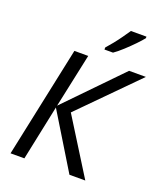

<svg xmlns="http://www.w3.org/2000/svg" viewBox="-167 -1053 987 1161"><g transform="rotate(20 326.0 -472.0)"><path d="M192 -714H281L207 -367L544 -714H652L299 -357L522 0H420L204 -354L130 0H41ZM360 -784V-797Q377 -816 398 -842Q419 -868 438 -895Q457 -922 472 -944H572V-934Q558 -916 530.5 -887.5Q503 -859 472 -830.5Q441 -802 415 -784Z"/></g></svg>

Font: BC Sans
Style: Italic
Weight: 400
Italic angle: -12°
Designer: Monotype Design Team
Designer: Province of B.C.
Foundry: Monotype Imaging Inc.
Version: Version 2.000;GOOG;noto-source:20170915:90ef993387c0